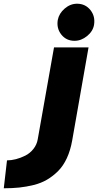

<svg xmlns="http://www.w3.org/2000/svg" viewBox="-129 -802 522 1021"><path d="M280.8 -782.2Q324.7 -782.2 351.6 -748.8Q378.4 -715.3 371.1 -669.9Q365.2 -635.7 334.2 -610.4Q303.2 -585 267.1 -585Q223.6 -585 197.3 -617.9Q170.9 -650.9 178.2 -695.8Q185.1 -731 215.1 -756.6Q245.1 -782.2 280.8 -782.2ZM-91.8 50.8Q-68.8 50.8 -44.2 44.4Q-19.5 38.1 5.4 25.6Q30.3 13.2 48.6 -9.8Q66.9 -32.7 71.8 -62L158.2 -549.8H341.8L254.9 -55.2Q245.6 -2.4 226.6 38.8Q207.5 80.1 180.2 107.4Q152.8 134.8 121.3 153.3Q89.8 171.9 50.3 181.6Q10.7 191.4 -26.6 195.3Q-64 199.2 -108.9 199.2Z"/></svg>

Font: Stilu Bold
Style: Italic
Weight: 700
Italic angle: -10°
Designer: Genilson Lima Santos
Foundry: Genilson Lima Santos
Version: Version 1.200;PS 001.200;hotconv 1.0.88;makeotf.lib2.5.64775